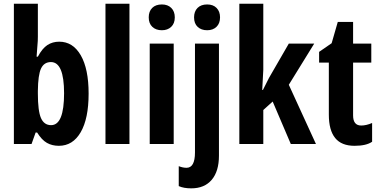

<svg xmlns="http://www.w3.org/2000/svg" viewBox="-20 -780 2057 1040"><path d="M300.8 -554.2Q375 -554.2 417.5 -480.5Q460 -406.7 460 -272.9Q460 -137.7 417.2 -64Q374.5 9.8 298.8 9.8Q262.2 9.8 234.1 -6.1Q206.1 -22 181.2 -62H172.9L150.9 0H55.2V-759.8H185.1V-582Q185.1 -570.8 184.6 -558.6Q184.1 -546.4 178.2 -473.1H185.1Q209 -518.1 236.8 -536.1Q264.6 -554.2 300.8 -554.2ZM255.9 -443.8Q218.8 -443.8 202.4 -409.2Q186 -374.5 185.1 -287.1V-273.9Q185.1 -179.2 201.9 -140.6Q218.8 -102.1 256.8 -102.1Q327.1 -102.1 327.1 -274.9Q327.1 -443.8 255.9 -443.8Z M681.2 0H551.3V-759.8H681.2Z M920.9 0H791V-543.9H920.9ZM785.6 -686Q785.6 -718.3 804.4 -737.1Q823.2 -755.9 856.9 -755.9Q888.7 -755.9 907.7 -737.1Q926.8 -718.3 926.8 -686Q926.8 -652.8 907.2 -634.5Q887.7 -616.2 856.9 -616.2Q824.7 -616.2 805.2 -634.5Q785.6 -652.8 785.6 -686Z M1016.1 240.2Q975.1 240.2 948.2 228V120.1Q970.7 128.9 990.2 128.9Q1036.1 128.9 1036.1 45.9V-543.9H1166V63Q1166 147.9 1126.7 194.1Q1087.4 240.2 1016.1 240.2ZM1031.2 -686Q1031.2 -718.3 1050 -737.1Q1068.8 -755.9 1102.1 -755.9Q1134.8 -755.9 1153.3 -736.8Q1171.9 -717.8 1171.9 -686Q1171.9 -653.3 1152.8 -634.8Q1133.8 -616.2 1102.1 -616.2Q1070.3 -616.2 1050.8 -634.3Q1031.2 -652.3 1031.2 -686Z M1404.3 -293 1437 -357.9 1544.4 -543.9H1682.1L1544.4 -320.8L1691.4 0H1555.2L1457 -230L1406.2 -184.1V0H1276.4V-759.8H1406.2V-401.9L1400.4 -293Z M1936.5 -100.1Q1963.9 -100.1 1995.6 -113.8V-12.2Q1963.9 9.8 1900.4 9.8Q1829.6 9.8 1795.4 -32.5Q1761.2 -74.7 1761.2 -159.2V-440.9H1708.5V-499L1776.4 -545.9L1809.6 -661.1H1892.6V-543.9H1991.2V-440.9H1892.6V-154.8Q1892.6 -100.1 1936.5 -100.1Z"/></svg>

Font: TypoPRO Open Sans Condensed
Style: Bold
Weight: 700
Width: 3
Foundry: Ascender Corporation
Version: Version 1.11